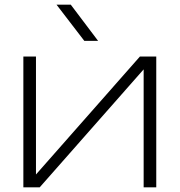

<svg xmlns="http://www.w3.org/2000/svg" viewBox="-20 -802 769 822"><path d="M283 -782 400 -627H341L222 -782ZM80 0V-560H134V-55L579 -560H649V0H595V-505L150 0Z"/></svg>

Font: Bounded
Style: Regular
Weight: 200
Designer: Vlad Churkin
Version: Version 1.0